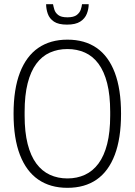

<svg xmlns="http://www.w3.org/2000/svg" viewBox="-20 -888 646 920"><path d="M303 12Q221 12 163.5 -27.5Q106 -67 75.5 -146Q45 -225 45 -343Q45 -461 75.5 -540Q106 -619 163.5 -658.5Q221 -698 303 -698Q386 -698 443 -658.5Q500 -619 530 -540Q560 -461 560 -343Q560 -225 530 -146Q500 -67 443 -27.5Q386 12 303 12ZM303 -33Q349 -33 387 -50.5Q425 -68 452 -104.5Q479 -141 493.5 -198Q508 -255 508 -334V-352Q508 -432 493.5 -489Q479 -546 452 -582.5Q425 -619 387 -636Q349 -653 303 -653Q257 -653 219 -636Q181 -619 154 -582.5Q127 -546 112.5 -489Q98 -432 98 -352V-334Q98 -255 112.5 -198Q127 -141 154 -104.5Q181 -68 219 -50.5Q257 -33 303 -33ZM301 -770Q260 -770 238.5 -784.5Q217 -799 209 -822Q201 -845 201 -868H234Q236 -857 240.5 -842Q245 -827 259 -816Q273 -805 303 -805Q333 -805 347.5 -816Q362 -827 367 -842Q372 -857 373 -868H405Q405 -845 396 -822Q387 -799 364.5 -784.5Q342 -770 301 -770Z"/></svg>

Font: Archivo Condensed Thin
Style: Regular
Weight: 250
Width: 3
Designer: Hector Gatti
Foundry: Omnibus-Type
Version: Version 2.001